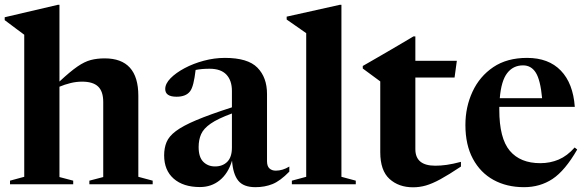

<svg xmlns="http://www.w3.org/2000/svg" viewBox="-24 -764 2433 796"><path d="M279.5 0H17.5V-15L76.5 -31V-620Q67 -627 45.8 -642.8Q24.5 -658.5 -4.5 -680.5V-692.5L215.5 -744H222.5V-426Q267 -467.5 296.8 -488Q326.5 -508.5 352.5 -515.2Q378.5 -522 410 -522Q549.5 -522 549.5 -367V-31L609 -15V0H346.5V-15L404 -30V-341Q404 -385 382.8 -405.2Q361.5 -425.5 316.5 -425.5Q292 -425.5 268 -419.5Q244 -413.5 222.5 -404.5V-30L279.5 -15Z M1175.5 -52.5Q1137.5 -13.5 1105.5 -0.8Q1073.5 12 1035 12Q985.5 12 963.8 -15Q942 -42 938 -98Q922 -45 887.2 -16.8Q852.5 11.5 805 11.5Q736 11.5 696.2 -23.2Q656.5 -58 656.5 -120Q656.5 -150.5 666.5 -174.8Q676.5 -199 705.5 -220.8Q734.5 -242.5 790.2 -266Q846 -289.5 937.5 -319V-387Q937.5 -430.5 914.5 -454.8Q891.5 -479 845 -479Q812 -479 787 -474Q783 -440 777.5 -418Q772 -396 764 -385.5Q747 -363 708 -363Q661 -363 661 -395Q661 -417 683 -439.5Q705 -462 741 -481.2Q777 -500.5 820.8 -512.2Q864.5 -524 908.5 -524Q1003.5 -524 1043.2 -483.5Q1083 -443 1083 -374.5V-96Q1083 -75 1093 -65.8Q1103 -56.5 1119.5 -56.5Q1147.5 -56.5 1175.5 -73.5ZM799.5 -154.5Q799.5 -112.5 818.8 -93.2Q838 -74 867.5 -74Q899 -74 918.2 -93.2Q937.5 -112.5 937.5 -152V-293.5Q879 -272 849.5 -251.5Q820 -231 809.8 -207.8Q799.5 -184.5 799.5 -154.5Z M1391.5 -31 1451 -15V0H1186V-15L1245.5 -31V-626.5Q1236 -633.5 1214.8 -648Q1193.5 -662.5 1164.5 -683V-695L1384.5 -744H1391.5Z M1698 -145.5Q1698 -77 1780.5 -77Q1803 -77 1828 -80.5Q1853 -84 1887 -93V-73.5Q1836 -39.5 1802 -21Q1768 -2.5 1741.8 5Q1715.5 12.5 1688.5 12.5Q1629 12.5 1590.8 -22.2Q1552.5 -57 1552.5 -133V-426.5L1480 -480V-490.5Q1487 -494.5 1508.8 -507Q1530.5 -519.5 1561 -537.2Q1591.5 -555 1625.5 -574.8Q1659.5 -594.5 1690 -613H1698V-512H1870L1860.5 -442.5H1698Z M2161 -524Q2250.5 -524 2301.2 -471.2Q2352 -418.5 2359 -321H2046Q2046 -315.5 2046 -309.5Q2046 -190.5 2089.5 -139Q2133 -87.5 2216 -87.5Q2257 -87.5 2292.2 -102.5Q2327.5 -117.5 2358.5 -152.5L2369 -144Q2318.5 -56.5 2266.8 -22.2Q2215 12 2148.5 12Q2077 12 2022.2 -18Q1967.5 -48 1936.5 -105.8Q1905.5 -163.5 1905.5 -246Q1905.5 -320.5 1935 -384Q1964.5 -447.5 2021.2 -485.8Q2078 -524 2161 -524ZM2144.5 -493Q2103.5 -493 2078.8 -461Q2054 -429 2048 -357H2223.5Q2216.5 -432 2197.5 -462.5Q2178.5 -493 2144.5 -493Z"/></svg>

Font: Newsreader Display SemiBold
Style: Regular
Weight: 600
Designer: Hugues Gentile
Foundry: Production Type
Version: Version 1.001